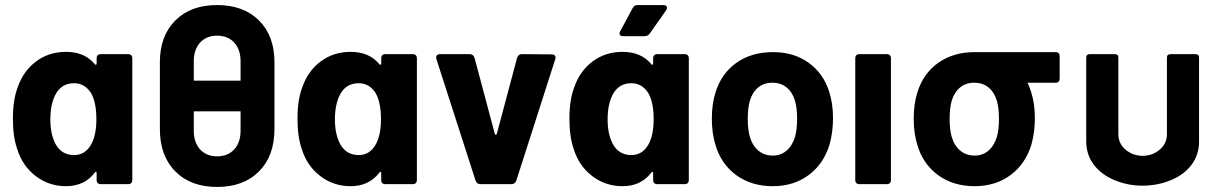

<svg xmlns="http://www.w3.org/2000/svg" viewBox="-20 -728 4814 759"><path d="M379 -514H486Q503 -514 503 -497V-17Q503 0 486 0H379Q362 0 362 -17V-44Q362 -48 359.5 -48.5Q357 -49 355 -46Q314 8 241 8Q173 8 120.5 -32.5Q68 -73 48 -139Q31 -187 31 -259Q31 -333 50 -383Q72 -447 122.5 -485Q173 -523 241 -523Q315 -523 355 -474Q357 -471 359.5 -472Q362 -473 362 -477V-497Q362 -514 379 -514ZM361 -257Q361 -323 340 -360Q315 -399 273 -399Q227 -399 203 -361Q179 -321 179 -256Q179 -197 200 -158Q224 -115 273 -115Q317 -115 341 -158Q361 -195 361 -257Z M746 -288V-211Q746 -165 771 -137.5Q796 -110 838 -110Q881 -110 906 -137.5Q931 -165 931 -211V-288ZM931 -409V-486Q931 -532 906 -559.5Q881 -587 838 -587Q796 -587 771 -559.5Q746 -532 746 -486V-409ZM612 -218V-482Q612 -586 673 -647Q734 -708 838 -708Q943 -708 1004 -647Q1065 -586 1065 -482V-218Q1065 -112 1004 -50.5Q943 11 838 11Q734 11 673 -50.5Q612 -112 612 -218Z M1504 -514H1611Q1628 -514 1628 -497V-17Q1628 0 1611 0H1504Q1487 0 1487 -17V-44Q1487 -48 1484.5 -48.5Q1482 -49 1480 -46Q1439 8 1366 8Q1298 8 1245.5 -32.5Q1193 -73 1173 -139Q1156 -187 1156 -259Q1156 -333 1175 -383Q1197 -447 1247.5 -485Q1298 -523 1366 -523Q1440 -523 1480 -474Q1482 -471 1484.5 -472Q1487 -473 1487 -477V-497Q1487 -514 1504 -514ZM1486 -257Q1486 -323 1465 -360Q1440 -399 1398 -399Q1352 -399 1328 -361Q1304 -321 1304 -256Q1304 -197 1325 -158Q1349 -115 1398 -115Q1442 -115 1466 -158Q1486 -195 1486 -257Z M1860 -14 1705 -495Q1704 -497 1704 -501Q1704 -507 1708 -510.5Q1712 -514 1719 -514H1837Q1851 -514 1856 -499L1936 -199Q1937 -195 1940 -195Q1943 -195 1944 -199L2024 -499Q2029 -514 2043 -514L2161 -513Q2170 -513 2174 -507.5Q2178 -502 2175 -494L2021 -14Q2016 0 2001 0H1879Q1865 0 1860 -14Z M2579 -514H2686Q2703 -514 2703 -497V-17Q2703 0 2686 0H2579Q2562 0 2562 -17V-44Q2562 -48 2559.5 -48.5Q2557 -49 2555 -46Q2514 8 2441 8Q2373 8 2320.5 -32.5Q2268 -73 2248 -139Q2231 -187 2231 -259Q2231 -333 2250 -383Q2272 -447 2322.5 -485Q2373 -523 2441 -523Q2515 -523 2555 -474Q2557 -471 2559.5 -472Q2562 -473 2562 -477V-497Q2562 -514 2579 -514ZM2564 -257Q2564 -323 2543 -360Q2518 -399 2476 -399Q2430 -399 2406 -361Q2382 -321 2382 -256Q2382 -197 2403 -158Q2427 -115 2476 -115Q2520 -115 2544 -158Q2564 -195 2564 -257ZM2429 -596Q2429 -601 2432 -605L2481 -696Q2487 -708 2501 -708H2602Q2609 -708 2613 -705Q2617 -702 2617 -697Q2617 -692 2613 -687L2549 -596Q2541 -585 2528 -585H2444Q2429 -585 2429 -596Z M2808 -156Q2794 -203 2794 -258Q2794 -319 2809 -364Q2832 -438 2891.5 -480Q2951 -522 3036 -522Q3118 -522 3176.5 -480Q3235 -438 3258 -365Q3273 -319 3273 -260Q3273 -208 3260 -159Q3237 -81 3177.5 -36.5Q3118 8 3035 8Q2950 8 2890 -36Q2830 -80 2808 -156ZM3123 -188Q3131 -215 3131 -258Q3131 -300 3123 -329Q3113 -363 3090 -382Q3067 -401 3033 -401Q3000 -401 2977 -382Q2954 -363 2944 -329Q2936 -300 2936 -258Q2936 -217 2944 -188Q2954 -153 2977.5 -133Q3001 -113 3035 -113Q3067 -113 3090 -133Q3113 -153 3123 -188Z M3361 -17V-497Q3361 -514 3378 -514H3485Q3502 -514 3502 -497V-17Q3502 0 3485 0H3378Q3361 0 3361 -17Z M3921 -188Q3929 -215 3929 -258Q3929 -300 3921 -329Q3911 -363 3888 -382Q3865 -401 3831 -401Q3798 -401 3775 -382Q3752 -363 3742 -329Q3734 -300 3734 -258Q3734 -217 3742 -188Q3752 -153 3775.5 -133Q3799 -113 3833 -113Q3865 -113 3888 -133Q3911 -153 3921 -188ZM4042 -401Q4050 -384 4056 -365Q4071 -319 4071 -260Q4071 -208 4058 -159Q4035 -81 3975.5 -36.5Q3916 8 3833 8Q3748 8 3688 -36Q3628 -80 3606 -156Q3592 -203 3592 -258Q3592 -319 3607 -364Q3630 -438 3689.5 -480Q3749 -522 3834 -522H4153Q4169 -522 4169 -505V-418Q4169 -401 4153 -401Z M4274 -169V-501Q4274 -514 4289 -514H4386Q4401 -514 4401 -501V-198Q4401 -160 4430 -136Q4459 -112 4497 -112Q4535 -112 4564 -136Q4593 -160 4593 -198V-501Q4593 -514 4609 -514H4705Q4720 -514 4720 -501V-169Q4720 -117 4691 -77.5Q4662 -38 4609 -16Q4556 6 4497 6Q4438 6 4385.5 -16Q4333 -38 4303.5 -77.5Q4274 -117 4274 -169Z"/></svg>

Font: Barlow
Style: Bold
Weight: 700
Designer: Jeremy Tribby
Foundry: Jeremy Tribby
Version: Version 1.101 August 23, 2024